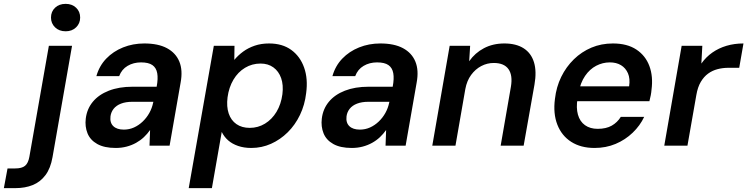

<svg xmlns="http://www.w3.org/2000/svg" viewBox="-132 -754 3869 994"><path d="M-112 220 -93 118H-53Q-19 118 -2.5 104.5Q14 91 20 58L121 -517H241L140 59Q130 117 103.5 152.5Q77 188 37.5 204Q-2 220 -53 220ZM208 -592Q174 -592 153 -612.5Q132 -633 132 -663Q132 -694 153 -714Q174 -734 208 -734Q241 -734 262 -714Q283 -694 283 -663Q283 -633 262 -612.5Q241 -592 208 -592Z M467 12Q408 12 371.5 -8.5Q335 -29 321 -64Q307 -99 312 -140Q318 -190 348.5 -227Q379 -264 431.5 -284.5Q484 -305 554 -305H679Q687 -347 682 -375Q677 -403 657 -417Q637 -431 598 -431Q559 -431 528.5 -413Q498 -395 485 -360H367Q382 -413 418 -450.5Q454 -488 505 -508.5Q556 -529 615 -529Q687 -529 732.5 -504.5Q778 -480 796.5 -435Q815 -390 803 -326L746 0H642L645 -81Q631 -61 613 -44Q595 -27 572.5 -14.5Q550 -2 523.5 5Q497 12 467 12ZM509 -83Q537 -83 561.5 -94Q586 -105 606.5 -124.5Q627 -144 641 -169Q655 -194 661 -223L662 -227H553Q519 -227 494.5 -217.5Q470 -208 456.5 -191Q443 -174 440 -152Q436 -119 454.5 -101Q473 -83 509 -83Z M845 220 975 -517H1082L1081 -444Q1101 -468 1127 -487Q1153 -506 1186.5 -517.5Q1220 -529 1261 -529Q1330 -529 1376 -495.5Q1422 -462 1442.5 -404Q1463 -346 1453 -272Q1446 -211 1421 -159Q1396 -107 1357.5 -69Q1319 -31 1271 -9.5Q1223 12 1169 12Q1131 12 1100.5 1.5Q1070 -9 1049 -27.5Q1028 -46 1016 -71L965 220ZM1161 -92Q1204 -92 1240 -114Q1276 -136 1299.5 -175Q1323 -214 1330 -266Q1336 -314 1323.5 -349.5Q1311 -385 1283.5 -405Q1256 -425 1217 -425Q1173 -425 1136.5 -403Q1100 -381 1076.5 -341.5Q1053 -302 1046 -250Q1040 -202 1052 -166.5Q1064 -131 1092 -111.5Q1120 -92 1161 -92Z M1689 12Q1630 12 1593.5 -8.5Q1557 -29 1543 -64Q1529 -99 1534 -140Q1540 -190 1570.5 -227Q1601 -264 1653.5 -284.5Q1706 -305 1776 -305H1901Q1909 -347 1904 -375Q1899 -403 1879 -417Q1859 -431 1820 -431Q1781 -431 1750.5 -413Q1720 -395 1707 -360H1589Q1604 -413 1640 -450.5Q1676 -488 1727 -508.5Q1778 -529 1837 -529Q1909 -529 1954.5 -504.5Q2000 -480 2018.5 -435Q2037 -390 2025 -326L1968 0H1864L1867 -81Q1853 -61 1835 -44Q1817 -27 1794.5 -14.5Q1772 -2 1745.5 5Q1719 12 1689 12ZM1731 -83Q1759 -83 1783.5 -94Q1808 -105 1828.5 -124.5Q1849 -144 1863 -169Q1877 -194 1883 -223L1884 -227H1775Q1741 -227 1716.5 -217.5Q1692 -208 1678.5 -191Q1665 -174 1662 -152Q1658 -119 1676.5 -101Q1695 -83 1731 -83Z M2106 0 2196 -517H2302L2297 -437Q2327 -480 2373.5 -504.5Q2420 -529 2479 -529Q2540 -529 2579 -504Q2618 -479 2632.5 -431.5Q2647 -384 2635 -316L2579 0H2460L2513 -305Q2523 -364 2500.5 -396Q2478 -428 2424 -428Q2390 -428 2359.5 -412Q2329 -396 2307 -366Q2285 -336 2277 -293L2226 0Z M2946 12Q2875 12 2825.5 -19.5Q2776 -51 2753.5 -108.5Q2731 -166 2741 -242Q2748 -304 2773.5 -356Q2799 -408 2839 -447Q2879 -486 2930 -507.5Q2981 -529 3041 -529Q3115 -529 3162.5 -497.5Q3210 -466 3230 -412Q3250 -358 3241 -290Q3240 -276 3237 -260.5Q3234 -245 3230 -230H2824L2838 -307H3125Q3131 -347 3119 -374.5Q3107 -402 3083 -416.5Q3059 -431 3025 -431Q2988 -431 2954.5 -413.5Q2921 -396 2897 -361Q2873 -326 2863 -273L2858 -244Q2850 -196 2860 -160.5Q2870 -125 2896.5 -106Q2923 -87 2962 -87Q3006 -87 3035 -103.5Q3064 -120 3082 -149H3203Q3182 -104 3143.5 -67Q3105 -30 3055 -9Q3005 12 2946 12Z M3307 0 3397 -517H3504L3499 -425Q3523 -459 3556 -482Q3589 -505 3629.5 -517Q3670 -529 3717 -529L3695 -403H3639Q3610 -403 3583 -396Q3556 -389 3534 -373Q3512 -357 3496 -330Q3480 -303 3473 -262L3427 0Z"/></svg>

Font: DM Sans 11pt SemiBold
Style: Italic
Weight: 600
Italic angle: -10°
Version: Version 4.004;gftools[0.9.30]